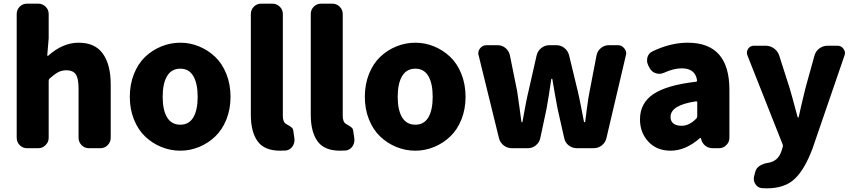

<svg xmlns="http://www.w3.org/2000/svg" viewBox="-20 -819 4719 1061"><path d="M129.9 0Q105.5 0 88.9 -17.1Q72.3 -34.2 72.3 -57.6V-741.2Q72.3 -765.6 88.9 -782.2Q105.5 -798.8 129.9 -798.8H191.4Q214.8 -798.8 231.9 -782.2Q249 -765.6 249 -741.2V-607.4L241.2 -513.7Q241.2 -511.7 243.2 -510.7Q245.1 -509.8 246.1 -510.7Q326.2 -583 415 -583Q504.9 -583 548.3 -522.5Q591.8 -461.9 591.8 -351.6V-57.6Q591.8 -34.2 575.2 -17.1Q558.6 0 534.2 0H471.7Q447.3 0 430.7 -17.1Q414.1 -34.2 414.1 -57.6V-330.1Q414.1 -386.7 398.4 -408.7Q382.8 -430.7 347.7 -430.7Q321.3 -430.7 301.3 -419.9Q281.2 -409.2 253.9 -384.8Q249 -379.9 249 -373V-57.6Q249 -34.2 231.9 -17.1Q214.8 0 191.4 0Z M976.6 13.7Q921.9 13.7 871.6 -6.8Q821.3 -27.3 782.2 -64.5Q743.2 -101.6 720.2 -158.7Q697.3 -215.8 697.3 -284.2Q697.3 -352.5 720.2 -410.2Q743.2 -467.8 782.2 -504.9Q821.3 -542 871.6 -562.5Q921.9 -583 976.6 -583Q1030.3 -583 1080.1 -562.5Q1129.9 -542 1168.9 -504.9Q1208 -467.8 1231 -410.2Q1253.9 -352.5 1253.9 -284.2Q1253.9 -215.8 1231 -158.7Q1208 -101.6 1168.9 -64.5Q1129.9 -27.3 1080.1 -6.8Q1030.3 13.7 976.6 13.7ZM976.6 -129.9Q1024.4 -129.9 1048.3 -170.4Q1072.3 -210.9 1072.3 -284.2Q1072.3 -357.4 1048.3 -398.4Q1024.4 -439.5 976.6 -439.5Q927.7 -439.5 903.3 -398.4Q878.9 -357.4 878.9 -284.2Q878.9 -210.9 903.3 -170.4Q927.7 -129.9 976.6 -129.9Z M1528.3 13.7Q1441.4 13.7 1403.8 -38.1Q1366.2 -89.8 1366.2 -184.6V-741.2Q1366.2 -765.6 1382.8 -782.2Q1399.4 -798.8 1423.8 -798.8H1485.4Q1508.8 -798.8 1525.9 -782.2Q1543 -765.6 1543 -741.2V-177.7Q1543 -144.5 1561.5 -133.8Q1562.5 -132.8 1570.8 -128.4Q1579.1 -124 1581.5 -122.1Q1584 -120.1 1589.4 -116.2Q1594.7 -112.3 1597.2 -107.9Q1599.6 -103.5 1600.6 -97.7L1606.4 -57.6Q1607.4 -51.8 1607.4 -45.9Q1607.4 -27.3 1597.7 -11.7Q1584 9.8 1559.6 12.7Q1544.9 13.7 1528.3 13.7Z M1859.4 13.7Q1772.5 13.7 1734.9 -38.1Q1697.3 -89.8 1697.3 -184.6V-741.2Q1697.3 -765.6 1713.9 -782.2Q1730.5 -798.8 1754.9 -798.8H1816.4Q1839.8 -798.8 1856.9 -782.2Q1874 -765.6 1874 -741.2V-177.7Q1874 -144.5 1892.6 -133.8Q1893.6 -132.8 1901.9 -128.4Q1910.2 -124 1912.6 -122.1Q1915 -120.1 1920.4 -116.2Q1925.8 -112.3 1928.2 -107.9Q1930.7 -103.5 1931.6 -97.7L1937.5 -57.6Q1938.5 -51.8 1938.5 -45.9Q1938.5 -27.3 1928.7 -11.7Q1915 9.8 1890.6 12.7Q1876 13.7 1859.4 13.7Z M2275.4 13.7Q2220.7 13.7 2170.4 -6.8Q2120.1 -27.3 2081.1 -64.5Q2042 -101.6 2019 -158.7Q1996.1 -215.8 1996.1 -284.2Q1996.1 -352.5 2019 -410.2Q2042 -467.8 2081.1 -504.9Q2120.1 -542 2170.4 -562.5Q2220.7 -583 2275.4 -583Q2329.1 -583 2378.9 -562.5Q2428.7 -542 2467.8 -504.9Q2506.8 -467.8 2529.8 -410.2Q2552.7 -352.5 2552.7 -284.2Q2552.7 -215.8 2529.8 -158.7Q2506.8 -101.6 2467.8 -64.5Q2428.7 -27.3 2378.9 -6.8Q2329.1 13.7 2275.4 13.7ZM2275.4 -129.9Q2323.2 -129.9 2347.2 -170.4Q2371.1 -210.9 2371.1 -284.2Q2371.1 -357.4 2347.2 -398.4Q2323.2 -439.5 2275.4 -439.5Q2226.6 -439.5 2202.1 -398.4Q2177.7 -357.4 2177.7 -284.2Q2177.7 -210.9 2202.1 -170.4Q2226.6 -129.9 2275.4 -129.9Z M2808.6 0Q2783.2 0 2763.2 -15.6Q2743.2 -31.2 2737.3 -55.7L2625 -512.7Q2623 -518.6 2623 -524.4Q2623 -539.1 2632.8 -551.8Q2646.5 -569.3 2668.9 -569.3H2729.5Q2754.9 -569.3 2773.9 -553.2Q2793 -537.1 2797.9 -512.7L2837.9 -314.5Q2842.8 -285.2 2850.1 -229.5Q2857.4 -173.8 2861.3 -146.5Q2862.3 -143.6 2864.7 -143.6Q2867.2 -143.6 2867.2 -146.5Q2889.6 -272.5 2900.4 -314.5L2945.3 -512.7Q2951.2 -537.1 2970.7 -553.2Q2990.2 -569.3 3015.6 -569.3H3054.7Q3080.1 -569.3 3099.6 -553.2Q3119.1 -537.1 3125 -512.7L3172.9 -314.5Q3180.7 -282.2 3192.4 -221.7Q3204.1 -161.1 3207 -146.5Q3208 -143.6 3210.4 -143.6Q3212.9 -143.6 3213.9 -146.5Q3215.8 -163.1 3223.6 -222.7Q3231.4 -282.2 3238.3 -314.5L3276.4 -512.7Q3281.2 -537.1 3300.3 -553.2Q3319.3 -569.3 3344.7 -569.3H3394.5Q3416 -569.3 3429.7 -551.8Q3440.4 -539.1 3440.4 -524.4Q3440.4 -518.6 3438.5 -512.7L3331.1 -55.7Q3325.2 -31.2 3305.7 -15.6Q3286.1 0 3260.7 0H3168Q3142.6 0 3122.6 -15.6Q3102.5 -31.2 3097.7 -56.6L3061.5 -216.8Q3048.8 -282.2 3032.2 -381.8Q3032.2 -383.8 3029.8 -383.8Q3027.3 -383.8 3026.4 -381.8Q3011.7 -280.3 3000 -216.8L2965.8 -56.6Q2960.9 -32.2 2941.4 -16.1Q2921.9 0 2896.5 0Z M3685.5 13.7Q3609.4 13.7 3563 -36.1Q3516.6 -85.9 3516.6 -159.2Q3516.6 -249 3590.3 -298.8Q3664.1 -348.6 3825.2 -367.2Q3833 -368.2 3832 -375Q3822.3 -441.4 3747.1 -441.4Q3703.1 -441.4 3649.4 -417Q3636.7 -411.1 3623 -411.1Q3614.3 -411.1 3604.5 -414.1Q3582 -420.9 3570.3 -442.4L3562.5 -457Q3555.7 -470.7 3555.7 -484.4Q3555.7 -493.2 3557.6 -502Q3564.5 -525.4 3585.9 -535.2Q3684.6 -583 3780.3 -583Q4010.7 -583 4010.7 -323.2V-57.6Q4010.7 -34.2 3993.7 -17.1Q3976.6 0 3953.1 0H3918Q3894.5 0 3877 -14.2Q3859.4 -28.3 3854.5 -50.8L3853.5 -54.7Q3852.5 -56.6 3850.6 -56.6Q3848.6 -56.6 3847.7 -55.7Q3768.6 13.7 3685.5 13.7ZM3747.1 -124Q3789.1 -124 3828.1 -164.1Q3833 -168.9 3833 -176.8V-252.9Q3833 -258.8 3827.1 -258.8Q3826.2 -258.8 3825.2 -258.8Q3685.5 -238.3 3685.5 -172.9Q3685.5 -148.4 3701.7 -136.2Q3717.8 -124 3747.1 -124Z M4217.8 221.7Q4203.1 221.7 4190.4 220.7Q4167 218.8 4154.3 198.2Q4145.5 184.6 4145.5 168.9Q4145.5 161.1 4147.5 154.3L4153.3 131.8Q4158.2 110.4 4177.7 97.7Q4197.3 85 4222.7 81.1Q4280.3 73.2 4298.8 14.6L4305.7 -7.8Q4307.6 -14.6 4304.7 -21.5L4110.4 -512.7Q4107.4 -520.5 4107.4 -528.3Q4107.4 -539.1 4114.3 -549.8Q4126 -566.4 4146.5 -566.4H4210.9Q4236.3 -566.4 4257.3 -551.3Q4278.3 -536.1 4286.1 -511.7L4343.8 -331.1Q4349.6 -313.5 4387.7 -171.9Q4388.7 -169.9 4391.1 -169.9Q4393.6 -169.9 4393.6 -171.9Q4403.3 -218.8 4430.7 -331.1L4480.5 -510.7Q4487.3 -536.1 4507.8 -551.3Q4528.3 -566.4 4553.7 -566.4H4607.4Q4628.9 -566.4 4640.6 -549.8Q4649.4 -538.1 4649.4 -526.4Q4649.4 -519.5 4646.5 -511.7L4469.7 2.9Q4425.8 119.1 4370.6 170.4Q4315.4 221.7 4217.8 221.7Z"/></svg>

Font: Gen Jyuu Gothic Heavy
Style: Bold
Weight: 900
Designer: [Source Han Sans]
Ryoko NISHIZUKA  (kana & ideographs); Paul D. Hunt (Latin, Greek & Cyrillic); Wenlong ZHANG  (bopomofo
Version: Version 1.002.20150607